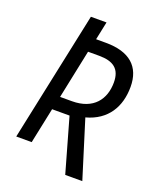

<svg xmlns="http://www.w3.org/2000/svg" viewBox="-149 -804 815 993"><g transform="rotate(20 258.5 -307.0)"><path d="M332 100H426L328 -215C443 -246 494 -334 494 -443C494 -554 427 -614 296 -614H242L263 -714H177L26 0H111L152 -196H248ZM234 -270H169L225 -539H286C365 -539 405 -509 405 -435C405 -343 353 -270 234 -270Z"/></g></svg>

Font: Noto Sans SemiCondensed
Style: Italic
Weight: 400
Width: 4
Italic angle: -12°
Designer: Monotype Design Team
Foundry: Monotype Imaging Inc.
Version: Version 2.013